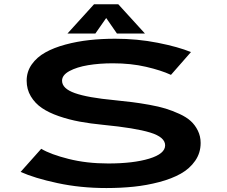

<svg xmlns="http://www.w3.org/2000/svg" viewBox="-20 -892 1090 922"><path d="M676 -731H541.5L490 -805.5L438 -731H304L431.5 -871.5H548ZM491 11Q366 11 255.8 -12.8Q145.5 -36.5 79 -66.5L178 -177.5Q223 -150.5 309.5 -128.8Q396 -107 499.5 -107Q620 -107 696.5 -130.2Q773 -153.5 773 -194Q773 -233.5 701.2 -255.5Q629.5 -277.5 475.5 -292.5Q413.5 -298.5 362.2 -308Q311 -317.5 262.5 -334.2Q214 -351 181 -373.5Q148 -396 128 -429.5Q108 -463 108 -504.5Q108 -548 132.5 -582.8Q157 -617.5 197.8 -640.2Q238.5 -663 294.2 -678Q350 -693 409.2 -699.5Q468.5 -706 533 -706Q639.5 -706 737.8 -686.5Q836 -667 897 -642L801 -532.5Q753.5 -554.5 681.2 -571.2Q609 -588 521.5 -588Q457.5 -588 403.2 -579Q349 -570 313.5 -550.8Q278 -531.5 278 -504.5Q278 -466.5 339.8 -444.8Q401.5 -423 529.5 -411Q579 -406 615 -401.5Q651 -397 697 -388.8Q743 -380.5 775.5 -370.5Q808 -360.5 841.8 -345Q875.5 -329.5 896.2 -310.5Q917 -291.5 930.2 -264.5Q943.5 -237.5 943.5 -205.5Q943.5 -157.5 917.2 -119.8Q891 -82 847.8 -57.8Q804.5 -33.5 744.8 -17.8Q685 -2 622.5 4.5Q560 11 491 11Z"/></svg>

Font: League Mono Extended SemiBold
Style: Regular
Weight: 600
Width: 9
Designer: Tyler Finck
Foundry: The League of Moveable Type / Tyler Finck
Version: Version 2.210